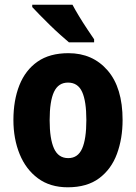

<svg xmlns="http://www.w3.org/2000/svg" viewBox="-20 -786 579 816"><path d="M501 -276Q501 -197 477 -132Q453 -67 401.5 -28.5Q350 10 268 10Q193 10 141.5 -28Q90 -66 63.5 -131Q37 -196 37 -276Q37 -360 62.5 -424Q88 -488 139.5 -524Q191 -560 271 -560Q374 -560 437.5 -486.5Q501 -413 501 -276ZM191 -275Q191 -196 209.5 -155Q228 -114 270 -114Q311 -114 329 -154.5Q347 -195 347 -276Q347 -356 329 -395.5Q311 -435 269 -435Q228 -435 209.5 -395.5Q191 -356 191 -275ZM288 -766Q299 -745 316 -717Q333 -689 351 -662Q369 -635 380 -619V-606H273Q259 -618 237 -637.5Q215 -657 192 -679.5Q169 -702 149 -722.5Q129 -743 117 -756V-766Z"/></svg>

Font: Noto Sans Myanmar Condensed ExtraBold
Style: Regular
Weight: 800
Width: 3
Designer: Monotype Design Team
Foundry: Monotype Imaging Inc.
Version: Version 2.107; ttfautohint (v1.8.4.7-5d5b)